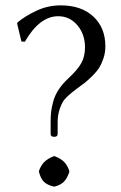

<svg xmlns="http://www.w3.org/2000/svg" viewBox="-20 -679 445 709"><path d="M194.8 -619.1Q126 -619.1 71.8 -524.9L59.1 -525.9L43 -592.8L45.9 -597.2Q72.8 -619.6 114.7 -639.4Q156.7 -659.2 204.1 -659.2Q280.3 -659.2 324.7 -617.9Q369.1 -576.7 369.1 -507.8Q369.1 -484.9 362.1 -463.9Q355 -442.9 345.9 -428.5Q336.9 -414.1 320.1 -397.7Q303.2 -381.3 292.7 -373Q282.2 -364.7 263.2 -351.1Q220.2 -319.3 210.9 -300.8Q192.9 -266.6 192.9 -228V-184.1Q192.9 -173.8 180.2 -173.8Q167 -173.8 167 -184.1V-230Q167 -251 168.7 -265.9Q170.4 -280.8 176.3 -303.2Q182.1 -325.7 196.3 -347.7Q210.4 -369.6 233.9 -391.1Q266.1 -420.9 280 -445.6Q293.9 -470.2 293.9 -503.9Q293.9 -552.7 265.6 -585.9Q237.3 -619.1 194.8 -619.1ZM124 -43.9V-47.9Q130.9 -67.9 143.3 -80.6Q155.8 -93.3 178.2 -102.1H182.1Q204.1 -93.8 216.6 -81.3Q229 -68.8 235.8 -47.9V-43.9Q228 -20 215.8 -7.8Q203.6 4.4 182.1 9.8H178.2Q154.8 4.4 142.6 -7.3Q130.4 -19 124 -43.9Z"/></svg>

Font: Linux Biolinum G
Style: Regular
Weight: 400
Designer: Philipp H. Poll
Foundry: Philipp H. Poll
Version: Version 1.1.0 ; ttfautohint (v1.6)